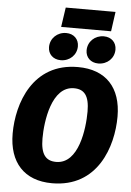

<svg xmlns="http://www.w3.org/2000/svg" viewBox="-68 -1123 815 1191"><g transform="rotate(5 339.5 -527.5)"><path d="M585 -952 602 -1074H292L274 -952ZM289 -746C345 -746 388 -787 388 -841C388 -885 357 -917 309 -917C254 -917 210 -876 210 -821C210 -778 241 -746 289 -746ZM523 -746C579 -746 622 -787 622 -841C622 -885 591 -917 543 -917C488 -917 444 -876 444 -821C444 -778 475 -746 523 -746ZM400 -713C118 -713 32 -455 32 -267C32 -88 128 19 302 19C586 19 671 -241 671 -428C671 -608 575 -713 400 -713ZM387 -580C451 -580 483 -542 483 -443C483 -335 456 -115 316 -115C252 -115 219 -153 219 -253C219 -358 247 -580 387 -580Z"/></g></svg>

Font: Fira Sans ExtraBold
Style: Italic
Weight: 800
Italic angle: -8°
Designer: bBox Type GmbH & Carrois Corporate GbR & Edenspiekermann AG
Foundry: bBox Type GmbH & Carrois Corporate GbR & Edenspiekermann AG
Version: Version 4.301;PS 004.301;hotconv 1.0.88;makeotf.lib2.5.64775